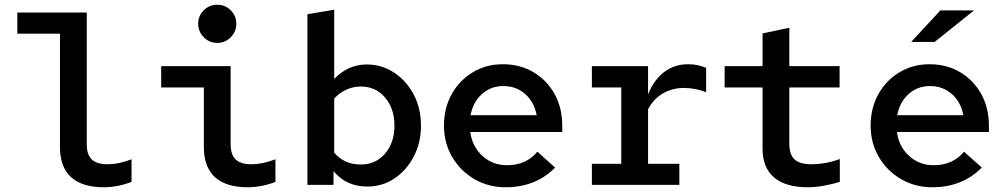

<svg xmlns="http://www.w3.org/2000/svg" viewBox="-20 -780 4240 810"><path d="M418 10Q327 10 280 -32.5Q233 -75 233 -160V-638H53V-727H346V-172Q346 -127 367.5 -107Q389 -87 434 -87Q457 -87 481.5 -92Q506 -97 535 -108V-13Q512 -3 480 3.5Q448 10 418 10Z M897 -599Q863 -599 839.5 -623Q816 -647 816 -680Q816 -713 839.5 -736.5Q863 -760 897 -760Q930 -760 953.5 -736.5Q977 -713 977 -680Q977 -647 953.5 -623Q930 -599 897 -599ZM1025 10Q934 10 887 -32.5Q840 -75 840 -160V-411H660V-501H953V-172Q953 -127 974.5 -107Q996 -87 1040 -87Q1064 -87 1088.5 -92Q1113 -97 1142 -108V-13Q1119 -3 1087 3.5Q1055 10 1025 10Z M1277 0V-720L1390 -739V-447Q1417 -476 1452 -492Q1487 -508 1527 -508Q1591 -508 1643 -473.5Q1695 -439 1725.5 -381Q1756 -323 1756 -250Q1756 -178 1725.5 -119.5Q1695 -61 1644 -27Q1593 7 1529 7Q1441 7 1387 -58V0ZM1502 -86Q1565 -86 1604.5 -132Q1644 -178 1644 -250Q1644 -322 1604.5 -368.5Q1565 -415 1502 -415Q1469 -415 1439.5 -401Q1410 -387 1390 -364V-136Q1432 -86 1502 -86Z M2113 10Q2040 10 1981 -24.5Q1922 -59 1887.5 -118Q1853 -177 1853 -250Q1853 -324 1885.5 -382.5Q1918 -441 1974.5 -475Q2031 -509 2101 -509Q2174 -509 2230.5 -475.5Q2287 -442 2319.5 -383.5Q2352 -325 2352 -250V-223H1964Q1972 -162 2015 -122.5Q2058 -83 2119 -83Q2200 -83 2247 -140L2322 -73Q2279 -30 2227 -10Q2175 10 2113 10ZM1965 -294H2244Q2234 -349 2196 -383Q2158 -417 2103 -417Q2051 -417 2013.5 -383.5Q1976 -350 1965 -294Z M2477 0V-89H2601V-411H2477V-501H2714V-382Q2739 -444 2782.5 -476.5Q2826 -509 2882 -509Q2905 -509 2921 -505.5Q2937 -502 2959 -494V-391Q2937 -400 2912.5 -404.5Q2888 -409 2865 -409Q2816 -409 2776 -385.5Q2736 -362 2714 -319V-89H2846V0Z M3388 10Q3294 10 3245.5 -31.5Q3197 -73 3197 -153V-411H3037V-501H3197V-639L3310 -663V-501H3522V-411H3310V-174Q3310 -127 3332.5 -107Q3355 -87 3403 -87Q3429 -87 3457.5 -91.5Q3486 -96 3523 -109V-13Q3492 -3 3456 3.5Q3420 10 3388 10Z M3913 10Q3840 10 3781 -24.5Q3722 -59 3687.5 -118Q3653 -177 3653 -250Q3653 -324 3685.5 -382.5Q3718 -441 3774.5 -475Q3831 -509 3901 -509Q3974 -509 4030.5 -475.5Q4087 -442 4119.5 -383.5Q4152 -325 4152 -250V-223H3764Q3772 -162 3815 -122.5Q3858 -83 3919 -83Q4000 -83 4047 -140L4122 -73Q4079 -30 4027 -10Q3975 10 3913 10ZM3765 -294H4044Q4034 -349 3996 -383Q3958 -417 3903 -417Q3851 -417 3813.5 -383.5Q3776 -350 3765 -294ZM3824 -603 3947 -736H4089L3923 -603Z"/></svg>

Font: Red Hat Mono Medium
Style: Regular
Weight: 500
Monospace: yes
Designer: Pentagram, MCKL
Foundry: Pentagram, MCKL
Version: Version 1.023; ttfautohint (v1.8.3)